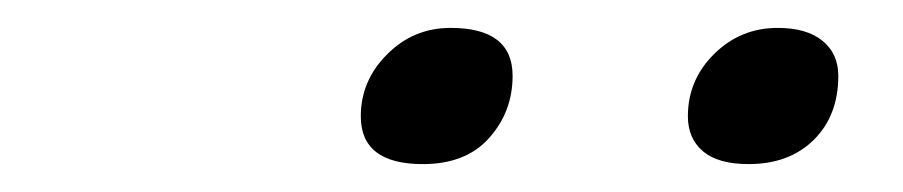

<svg xmlns="http://www.w3.org/2000/svg" viewBox="-20 -675 654 139"><path d="M286.1 -556.2Q241.2 -556.2 241.2 -590.8Q241.2 -616.7 260.3 -635.7Q279.3 -654.8 306.2 -654.8Q351.1 -654.8 351.1 -620.1Q351.1 -594.2 334.2 -575.2Q317.4 -556.2 286.1 -556.2ZM522 -556.2Q500 -556.2 489 -565.4Q478 -574.7 478 -590.8Q478 -617.2 497.1 -636Q516.1 -654.8 543 -654.8Q564 -654.8 575.4 -645.5Q586.9 -636.2 586.9 -620.1Q586.9 -591.3 569.1 -573.7Q551.3 -556.2 522 -556.2Z"/></svg>

Font: IntelOne Mono Light
Style: Italic
Weight: 300
Italic angle: -16°
Designer: Fred Shallcrass
Foundry: Frere-Jones Type LLC
Version: Version 1.200;hotconv 1.1.0;makeotfexe 2.6.0;FJTRelease1.2